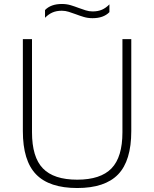

<svg xmlns="http://www.w3.org/2000/svg" viewBox="-20 -937 776 966"><path d="M368.5 9Q228.5 9 161.8 -59.5Q95 -128 95 -277.5V-740H141V-271.5Q141 -146.5 195.8 -89.8Q250.5 -33 368.5 -33Q486 -33 541 -89.8Q596 -146.5 596 -271.5V-740H640.5V-277.5Q640.5 -128 574.2 -59.5Q508 9 368.5 9ZM445.5 -845.5Q422 -845.5 401.2 -851.8Q380.5 -858 361 -865.5Q343 -872 326 -877.5Q309 -883 291 -883Q264 -883 244 -874.2Q224 -865.5 206.5 -847.5V-886.5Q236 -917 291.5 -917Q315 -917 335.8 -910.8Q356.5 -904.5 376 -897Q394 -890.5 411 -885Q428 -879.5 446 -879.5Q473 -879.5 493 -888.2Q513 -897 530.5 -915V-876Q501 -845.5 445.5 -845.5Z"/></svg>

Font: Encode Sans SemiExpanded SemiExpanded ExtraLight
Style: Regular
Weight: 200
Width: 6
Designer: Multiple Designers
Foundry: Impallari Type
Version: Version 3.000; ttfautohint (v1.8.3) -l 8 -r 50 -G 200 -x 14 